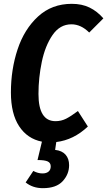

<svg xmlns="http://www.w3.org/2000/svg" viewBox="-20 -728 560 1003"><path d="M181 -237Q181 -95 270 -95Q300 -95 325.5 -108Q351 -121 387 -148L439 -67Q365 3 274 14L268 55Q304 59 322.5 80Q341 101 341 135Q341 182 307.5 218.5Q274 255 204 255Q151 255 114 225L154 165Q178 178 202 178Q222 178 233.5 168.5Q245 159 245 141Q245 123 229.5 115.5Q214 108 176 108L199 12Q123 -3 80 -68.5Q37 -134 37 -245Q37 -365 72 -470.5Q107 -576 179 -642Q251 -708 355 -708Q408 -708 448 -688.5Q488 -669 520 -632L446 -558Q403 -601 353 -601Q293 -601 254.5 -545Q216 -489 198.5 -405.5Q181 -322 181 -237Z"/></svg>

Font: Fira Sans Compressed SemiBold
Style: Italic
Weight: 600
Width: 1
Italic angle: -8°
Designer: bBox Type GmbH & Carrois Corporate GbR & Edenspiekermann AG
Foundry: bBox Type GmbH & Carrois Corporate GbR & Edenspiekermann AG
Version: Version 4.301